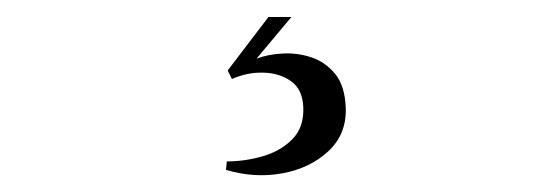

<svg xmlns="http://www.w3.org/2000/svg" viewBox="-20 -21 640 226"><path d="M296 -1H323L282 48Q295 43 312.5 42Q330 41 346.5 46.5Q363 52 374.5 66Q386 80 387 106Q388 137 366.5 157Q345 177 312.5 183Q280 189 246 179L247 169Q268 169 289 163Q310 157 324 143Q338 129 337 105Q336 84 322.5 74.5Q309 65 290 64.5Q271 64 253 72Q253 72 250.5 67Q248 62 248 62Z"/></svg>

Font: Cinzel
Style: Regular
Weight: 400
Designer: Natanael Gama
Version: Version 2.000